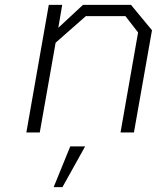

<svg xmlns="http://www.w3.org/2000/svg" viewBox="-20 -543 652 787"><path d="M88 0 180 -523H235L219 -429L320 -523H517L603 -419L529 0H474L546 -410L494 -477H332L208 -368L143 0ZM200 224 268 57H329L236 224Z"/></svg>

Font: Tomorrow Light
Style: Italic
Weight: 300
Italic angle: -10°
Designer: Tony de Marco, Monica Rizzolli
Foundry: Just in Type
Version: Version 2.002